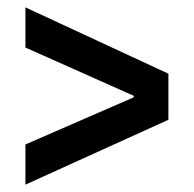

<svg xmlns="http://www.w3.org/2000/svg" viewBox="-20 -593 526 521"><path d="M49 -92V-201L343 -329V-333L49 -464V-573L437 -393V-268Z"/></svg>

Font: Bricolage Grotesque 48pt Medium
Style: Regular
Weight: 500
Designer: Mathieu Triay
Foundry: Atelier Triay
Version: Version 1.000; ttfautohint (v1.8.4.7-5d5b);gftools[0.9.32]